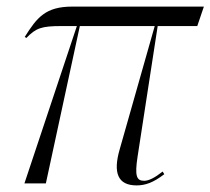

<svg xmlns="http://www.w3.org/2000/svg" viewBox="-20 -556 638 582"><path d="M54 0H119L222 -477H449L343 -104C322 -32 337 6 394 6C420 6 444 -2 478 -28L473 -36C449 -17 431 -8 417 -8C394 -8 388 -22 397 -81L458 -477H578L598 -536H199C118 -536 92 -503 55 -444L60 -441C89 -471 106 -477 166 -477H213Z"/></svg>

Font: Noto Serif Display Condensed Light
Style: Italic
Weight: 300
Width: 3
Italic angle: -12°
Designer: Monotype Design Team
Foundry: Monotype Imaging Inc.
Version: Version 2.009